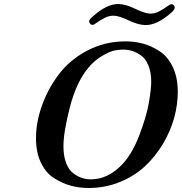

<svg xmlns="http://www.w3.org/2000/svg" viewBox="-20 -914 905 956"><path d="M159.2 -226.1Q159.2 -304.2 188.5 -387.2Q217.8 -470.2 272 -542.7Q326.2 -615.2 413.6 -661.6Q501 -708 605 -708Q650.9 -708 692.9 -696.5Q734.9 -685.1 775.4 -658.4Q815.9 -631.8 840.6 -579.8Q865.2 -527.8 865.2 -457Q865.2 -392.1 846.7 -325.4Q828.1 -258.8 790.5 -196.3Q752.9 -133.8 700.9 -85.4Q648.9 -37.1 576.4 -7.6Q503.9 22 420.9 22Q375 22 332.5 10.5Q290 -1 249 -27.1Q208 -53.2 183.6 -104.2Q159.2 -155.3 159.2 -226.1ZM295.9 -186Q295.9 -138.2 308.8 -103.5Q321.8 -68.8 344 -52Q366.2 -35.2 387.7 -28.1Q409.2 -21 432.1 -21Q516.1 -21 585.9 -92.8Q637.7 -146 673.8 -241Q710 -335.9 721.4 -403.6Q732.9 -471.2 732.9 -505.9Q732.9 -553.7 719 -587.9Q705.1 -622.1 682.1 -637.9Q659.2 -653.8 637.7 -660.4Q616.2 -667 592.8 -667Q572.8 -667 549.8 -662.6Q526.9 -658.2 487.5 -635Q448.2 -611.8 417 -573.2Q358.9 -501.5 327.4 -378.2Q295.9 -254.9 295.9 -186ZM423.8 -807.1Q423.8 -811 426 -814.9Q428.2 -818.8 430.2 -821Q432.1 -823.2 436.5 -827.1Q440.9 -831.1 441.9 -832Q510.7 -894 568.8 -894Q604 -894 653.6 -870.1Q703.1 -846.2 728 -846.2Q752 -846.2 773.9 -858.2Q795.9 -870.1 811.5 -881.6Q827.1 -893.1 834 -893.1Q840.8 -893.1 845.5 -887.5Q850.1 -881.8 850.1 -876Q850.1 -866.2 833 -851.1Q763.2 -789.1 705.1 -789.1Q669.9 -789.1 620.4 -812.5Q570.8 -835.9 545.9 -835.9Q522 -835.9 500 -824.5Q478 -813 462.4 -801.5Q446.8 -790 440.9 -790Q435.1 -790 429.4 -795.2Q423.8 -800.3 423.8 -807.1Z"/></svg>

Font: CMU Serif
Style: BoldItalic
Weight: 700
Italic angle: -14.04°
Version: Version 0.7.0